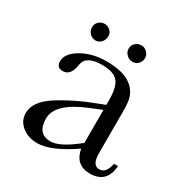

<svg xmlns="http://www.w3.org/2000/svg" viewBox="-131 -648 729 756"><g transform="rotate(30 233.5 -270.0)"><path d="M133 -540Q148 -540 159 -529.5Q170 -519 170 -505Q170 -489 159.5 -477Q149 -465 134 -465Q118 -465 107 -476.5Q96 -488 96 -504Q96 -519 107 -529.5Q118 -540 133 -540ZM301 -539Q316 -539 327 -528Q338 -517 338 -502Q338 -487 327.5 -476Q317 -465 302 -465Q286 -465 274.5 -476.5Q263 -488 263 -503Q263 -518 274 -528.5Q285 -539 301 -539ZM458 -81Q453 0 376 0Q311 0 298 -68Q199 0 137 0Q95 0 67 -23Q39 -46 39 -81Q39 -133 106 -176Q154 -207 222 -237L298 -267V-287Q298 -348 278 -371.5Q258 -395 206 -395Q133 -395 126 -351L124 -340Q115 -296 82 -296Q54 -296 54 -325Q54 -360 101 -388Q149 -416 214 -416Q335 -416 361 -341Q368 -324 368 -276V-87Q368 -33 400 -33Q431 -33 440 -81ZM244 -222Q119 -171 119 -102Q119 -32 179 -32Q222 -32 298 -94V-244Z"/></g></svg>

Font: New Athena Unicode
Style: Regular
Weight: 400
Designer: J. Rusten 1997; rev. by R. Hancock 2001, 2002, rev. by D. Mastronarde 2002-2021
Foundry: GreekKeys New Athena Unicode
Version: Version 5.008